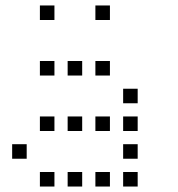

<svg xmlns="http://www.w3.org/2000/svg" viewBox="-20 -696 640 692"><path d="M124.8 -676.2Q123.8 -676.2 123.8 -676.2Q123.8 -676.2 123.8 -675.2V-624.8Q123.8 -623.8 123.8 -623.8Q123.8 -623.8 124.8 -623.8H175.2Q176.2 -623.8 176.2 -623.8Q176.2 -623.8 176.2 -624.8V-675.2Q176.2 -676.2 176.2 -676.2Q176.2 -676.2 175.2 -676.2ZM324.8 -676.2Q323.8 -676.2 323.8 -676.2Q323.8 -676.2 323.8 -675.2V-624.8Q323.8 -623.8 323.8 -623.8Q323.8 -623.8 324.8 -623.8H375.2Q376.2 -623.8 376.2 -623.8Q376.2 -623.8 376.2 -624.8V-675.2Q376.2 -676.2 376.2 -676.2Q376.2 -676.2 375.2 -676.2ZM124.8 -476.2Q123.8 -476.2 123.8 -476.2Q123.8 -476.2 123.8 -475.2V-424.8Q123.8 -423.8 123.8 -423.8Q123.8 -423.8 124.8 -423.8H175.2Q176.2 -423.8 176.2 -423.8Q176.2 -423.8 176.2 -424.8V-475.2Q176.2 -476.2 176.2 -476.2Q176.2 -476.2 175.2 -476.2ZM224.8 -476.2Q223.8 -476.2 223.8 -476.2Q223.8 -476.2 223.8 -475.2V-424.8Q223.8 -423.8 223.8 -423.8Q223.8 -423.8 224.8 -423.8H275.2Q276.2 -423.8 276.2 -423.8Q276.2 -423.8 276.2 -424.8V-475.2Q276.2 -476.2 276.2 -476.2Q276.2 -476.2 275.2 -476.2ZM324.8 -476.2Q323.8 -476.2 323.8 -476.2Q323.8 -476.2 323.8 -475.2V-424.8Q323.8 -423.8 323.8 -423.8Q323.8 -423.8 324.8 -423.8H375.2Q376.2 -423.8 376.2 -423.8Q376.2 -423.8 376.2 -424.8V-475.2Q376.2 -476.2 376.2 -476.2Q376.2 -476.2 375.2 -476.2ZM424.8 -376.2Q423.8 -376.2 423.8 -376.2Q423.8 -376.2 423.8 -375.2V-324.8Q423.8 -323.8 423.8 -323.8Q423.8 -323.8 424.8 -323.8H475.2Q476.2 -323.8 476.2 -323.8Q476.2 -323.8 476.2 -324.8V-375.2Q476.2 -376.2 476.2 -376.2Q476.2 -376.2 475.2 -376.2ZM124.8 -276.2Q123.8 -276.2 123.8 -276.2Q123.8 -276.2 123.8 -275.2V-224.8Q123.8 -223.8 123.8 -223.8Q123.8 -223.8 124.8 -223.8H175.2Q176.2 -223.8 176.2 -223.8Q176.2 -223.8 176.2 -224.8V-275.2Q176.2 -276.2 176.2 -276.2Q176.2 -276.2 175.2 -276.2ZM224.8 -276.2Q223.8 -276.2 223.8 -276.2Q223.8 -276.2 223.8 -275.2V-224.8Q223.8 -223.8 223.8 -223.8Q223.8 -223.8 224.8 -223.8H275.2Q276.2 -223.8 276.2 -223.8Q276.2 -223.8 276.2 -224.8V-275.2Q276.2 -276.2 276.2 -276.2Q276.2 -276.2 275.2 -276.2ZM324.8 -276.2Q323.8 -276.2 323.8 -276.2Q323.8 -276.2 323.8 -275.2V-224.8Q323.8 -223.8 323.8 -223.8Q323.8 -223.8 324.8 -223.8H375.2Q376.2 -223.8 376.2 -223.8Q376.2 -223.8 376.2 -224.8V-275.2Q376.2 -276.2 376.2 -276.2Q376.2 -276.2 375.2 -276.2ZM424.8 -276.2Q423.8 -276.2 423.8 -276.2Q423.8 -276.2 423.8 -275.2V-224.8Q423.8 -223.8 423.8 -223.8Q423.8 -223.8 424.8 -223.8H475.2Q476.2 -223.8 476.2 -223.8Q476.2 -223.8 476.2 -224.8V-275.2Q476.2 -276.2 476.2 -276.2Q476.2 -276.2 475.2 -276.2ZM24.8 -176.2Q23.8 -176.2 23.8 -176.2Q23.8 -176.2 23.8 -175.2V-124.8Q23.8 -123.8 23.8 -123.8Q23.8 -123.8 24.8 -123.8H75.2Q76.2 -123.8 76.2 -123.8Q76.2 -123.8 76.2 -124.8V-175.2Q76.2 -176.2 76.2 -176.2Q76.2 -176.2 75.2 -176.2ZM424.8 -176.2Q423.8 -176.2 423.8 -176.2Q423.8 -176.2 423.8 -175.2V-124.8Q423.8 -123.8 423.8 -123.8Q423.8 -123.8 424.8 -123.8H475.2Q476.2 -123.8 476.2 -123.8Q476.2 -123.8 476.2 -124.8V-175.2Q476.2 -176.2 476.2 -176.2Q476.2 -176.2 475.2 -176.2ZM124.8 -76.2Q123.8 -76.2 123.8 -76.2Q123.8 -76.2 123.8 -75.2V-24.8Q123.8 -23.8 123.8 -23.8Q123.8 -23.8 124.8 -23.8H175.2Q176.2 -23.8 176.2 -23.8Q176.2 -23.8 176.2 -24.8V-75.2Q176.2 -76.2 176.2 -76.2Q176.2 -76.2 175.2 -76.2ZM224.8 -76.2Q223.8 -76.2 223.8 -76.2Q223.8 -76.2 223.8 -75.2V-24.8Q223.8 -23.8 223.8 -23.8Q223.8 -23.8 224.8 -23.8H275.2Q276.2 -23.8 276.2 -23.8Q276.2 -23.8 276.2 -24.8V-75.2Q276.2 -76.2 276.2 -76.2Q276.2 -76.2 275.2 -76.2ZM324.8 -76.2Q323.8 -76.2 323.8 -76.2Q323.8 -76.2 323.8 -75.2V-24.8Q323.8 -23.8 323.8 -23.8Q323.8 -23.8 324.8 -23.8H375.2Q376.2 -23.8 376.2 -23.8Q376.2 -23.8 376.2 -24.8V-75.2Q376.2 -76.2 376.2 -76.2Q376.2 -76.2 375.2 -76.2ZM424.8 -76.2Q423.8 -76.2 423.8 -76.2Q423.8 -76.2 423.8 -75.2V-24.8Q423.8 -23.8 423.8 -23.8Q423.8 -23.8 424.8 -23.8H475.2Q476.2 -23.8 476.2 -23.8Q476.2 -23.8 476.2 -24.8V-75.2Q476.2 -76.2 476.2 -76.2Q476.2 -76.2 475.2 -76.2Z"/></svg>

Font: Doto Black
Style: Regular
Weight: 900
Monospace: yes
Version: Version 1.000